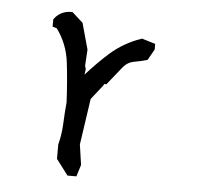

<svg xmlns="http://www.w3.org/2000/svg" viewBox="-42 -516 583 566"><g transform="rotate(5 250.0 -232.5)"><path d="M142.6 -37.6V-80.1Q150.4 -109.4 151.9 -141.8Q153.3 -174.3 156.2 -206.1Q153.3 -268.1 146.5 -324.2Q140.1 -377.4 108.4 -420.9L95.7 -424.8V-445.8Q99.6 -451.7 103 -455.1Q120.6 -472.7 147.5 -472.7H150.4L182.6 -443.8L204.1 -366.2L201.2 -318.4L204.1 -308.1L201.7 -292Q233.9 -328.1 267.6 -358.4Q308.6 -394.5 358.9 -411.6L361.3 -412.6L401.4 -400.4V-394.5V-385.7V-383.8L383.3 -351.6Q363.3 -345.7 342.8 -342.3Q325.7 -339.4 312.5 -324.2L268.6 -269.5H262.2L259.3 -264.2L226.1 -222.2L206.1 -85.9L214.8 -25.9L204.1 8.8H198.2H177.7Z"/></g></svg>

Font: Bakudai
Style: Bold
Weight: 700
Version: Version 1.48